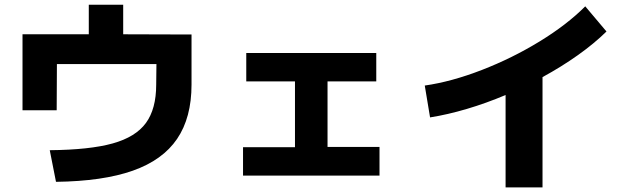

<svg xmlns="http://www.w3.org/2000/svg" viewBox="-20 -768 2633 812"><path d="M640.6 -410.2 641.6 -497.1H220.7L219.7 -301.8H75.2V-623H355.5V-748H501V-623L790 -622.1V-410.2Q790 -270.5 729 -180.7Q668 -90.8 541.5 -46.1Q415 -1.5 216.8 1L190.4 -132.8Q359.4 -134.3 456.5 -161.4Q553.7 -188.5 597.2 -248Q640.6 -307.6 640.6 -410.2Z M1007.8 -145.5H1227.5V-423.8H1021.5V-543.9H1571.3V-423.8H1365.2V-146.5H1585V-25.4H1007.8Z M2455.1 -741.2 2544.9 -634.8Q2493.2 -584 2424.1 -534.9Q2355 -485.8 2274.4 -441.9V24.4H2118.2V-366.2Q2036.1 -331.5 1954.6 -307.4Q1873 -283.2 1798.8 -271.5L1776.4 -406.2Q1889.6 -422.4 2018.1 -472.2Q2146.5 -522 2262.2 -592.8Q2377.9 -663.6 2455.1 -741.2Z"/></svg>

Font: Pretendard GOV ExtraBold
Style: Regular
Weight: 800
Designer: Base glyphs from Inter by Rasmus Andersson; Hangeul glyphs from Noto Sans CJK(Source Han Sans) by Jang Soo-young and Kan
Foundry: Kil Hyung-jin
Version: Version 1.309